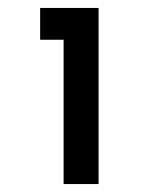

<svg xmlns="http://www.w3.org/2000/svg" viewBox="-20 -759 376 483"><path d="M140 -296V-659H81V-739H228V-296Z"/></svg>

Font: Involve
Style: Bold
Weight: 700
Designer: Stefan Peev
Foundry: Context Ltd.
Version: Version 1.001